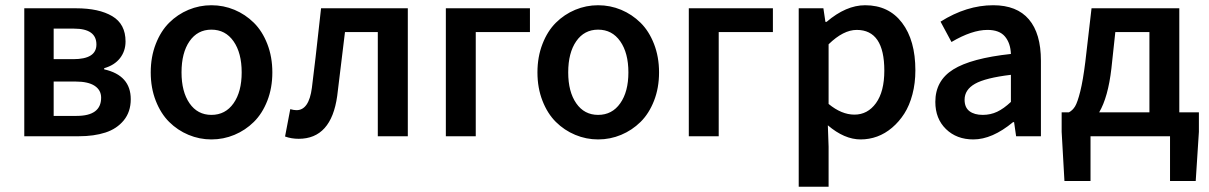

<svg xmlns="http://www.w3.org/2000/svg" viewBox="-20 -523 4639 737"><path d="M73.2 0V-491.2H272Q359.9 -491.2 410.9 -460.9Q461.9 -430.7 461.9 -363.8Q461.9 -327.1 440.7 -299.8Q419.4 -272.5 379.9 -261.2V-256.8Q481.9 -233.9 481.9 -142.1Q481.9 -93.8 455.1 -61Q428.2 -28.3 384.5 -14.2Q340.8 0 282.2 0ZM186 -295.9H261.2Q350.1 -295.9 350.1 -352.1Q350.1 -413.1 264.2 -413.1H186ZM186 -78.1H273.9Q368.2 -78.1 368.2 -147.9Q368.2 -177.2 343.3 -193.6Q318.4 -210 270 -210H186Z M791.5 12.2Q745.6 12.2 703.6 -5.4Q661.6 -22.9 629.4 -54.9Q597.2 -86.9 577.9 -136.2Q558.6 -185.5 558.6 -245.1Q558.6 -304.7 577.9 -354.2Q597.2 -403.8 629.4 -435.8Q661.6 -467.8 703.6 -485.4Q745.6 -502.9 791.5 -502.9Q837.9 -502.9 879.9 -485.4Q921.9 -467.8 954.3 -435.8Q986.8 -403.8 1006.1 -354.2Q1025.4 -304.7 1025.4 -245.1Q1025.4 -185.5 1006.1 -136.2Q986.8 -86.9 954.3 -54.9Q921.9 -22.9 879.9 -5.4Q837.9 12.2 791.5 12.2ZM791.5 -82Q845.2 -82 876.5 -126.5Q907.7 -170.9 907.7 -245.1Q907.7 -319.8 876.5 -364.5Q845.2 -409.2 791.5 -409.2Q738.3 -409.2 707.5 -364.7Q676.8 -320.3 676.8 -245.1Q676.8 -170.9 707.5 -126.5Q738.3 -82 791.5 -82Z M1126.5 9.8Q1098.6 9.8 1074.2 1L1094.2 -104Q1107.9 -100.1 1118.2 -100.1Q1166 -100.1 1177.2 -186Q1188 -268.1 1212.4 -491.2H1545.4V0H1430.2V-399.9H1304.2Q1299.3 -359.4 1289.3 -277.3Q1279.3 -195.3 1274.4 -154.8Q1251.5 9.8 1126.5 9.8Z M1691.4 0V-491.2H2014.2V-399.9H1806.2V0Z M2275.9 12.2Q2230 12.2 2188 -5.4Q2146 -22.9 2113.8 -54.9Q2081.5 -86.9 2062.3 -136.2Q2043 -185.5 2043 -245.1Q2043 -304.7 2062.3 -354.2Q2081.5 -403.8 2113.8 -435.8Q2146 -467.8 2188 -485.4Q2230 -502.9 2275.9 -502.9Q2322.3 -502.9 2364.3 -485.4Q2406.2 -467.8 2438.7 -435.8Q2471.2 -403.8 2490.5 -354.2Q2509.8 -304.7 2509.8 -245.1Q2509.8 -185.5 2490.5 -136.2Q2471.2 -86.9 2438.7 -54.9Q2406.2 -22.9 2364.3 -5.4Q2322.3 12.2 2275.9 12.2ZM2275.9 -82Q2329.6 -82 2360.8 -126.5Q2392.1 -170.9 2392.1 -245.1Q2392.1 -319.8 2360.8 -364.5Q2329.6 -409.2 2275.9 -409.2Q2222.7 -409.2 2191.9 -364.7Q2161.1 -320.3 2161.1 -245.1Q2161.1 -170.9 2191.9 -126.5Q2222.7 -82 2275.9 -82Z M2624 0V-491.2H2946.8V-399.9H2738.8V0Z M3045.9 193.8V-491.2H3140.6L3148.4 -439H3152.8Q3227.5 -502.9 3300.8 -502.9Q3391.6 -502.9 3442.6 -435.5Q3493.7 -368.2 3493.7 -252.9Q3493.7 -203.6 3482.4 -160.9Q3471.2 -118.2 3451.2 -86.9Q3431.2 -55.7 3404.5 -33Q3377.9 -10.3 3347.2 1Q3316.4 12.2 3283.7 12.2Q3221.2 12.2 3157.7 -42L3160.6 40V193.8ZM3259.8 -83Q3310.5 -83 3342.5 -127.2Q3374.5 -171.4 3374.5 -252Q3374.5 -408.2 3268.6 -408.2Q3217.3 -408.2 3160.6 -353V-124Q3210.4 -83 3259.8 -83Z M3716.3 12.2Q3651.9 12.2 3611.1 -27.6Q3570.3 -67.4 3570.3 -131.8Q3570.3 -213.4 3638.9 -256.3Q3707.5 -299.3 3860.4 -315.9Q3858.9 -357.4 3837.6 -382.8Q3816.4 -408.2 3770.5 -408.2Q3710.9 -408.2 3632.3 -361.8L3590.3 -439.9Q3690.4 -502.9 3792.5 -502.9Q3883.3 -502.9 3929.4 -448.7Q3975.6 -394.5 3975.6 -290V0H3880.4L3872.6 -54.2H3868.7Q3788.6 12.2 3716.3 12.2ZM3752.4 -82Q3782.2 -82 3807.6 -94Q3833 -106 3860.4 -131.8V-235.8Q3762.7 -224.1 3722.7 -201.4Q3682.6 -178.7 3682.6 -140.1Q3682.6 -110.4 3701.4 -96.2Q3720.2 -82 3752.4 -82Z M4246.1 -259.8Q4233.4 -149.9 4199.2 -91.8H4392.1V-399.9H4261.2ZM4166 0V171.9H4065.9L4055.2 -17.1V-91.8H4083Q4097.2 -99.1 4106.7 -114.7Q4116.2 -130.4 4126.7 -172.4Q4137.2 -214.4 4146 -285.2L4169.9 -491.2H4506.8V-91.8H4582V-17.1L4569.8 171.9H4471.2V0Z"/></svg>

Font: Source Sans 3 Semibold
Style: Regular
Weight: 600
Designer: Paul D. Hunt
Foundry: Adobe
Version: Version 3.052;hotconv 1.1.0;makeotfexe 2.6.0